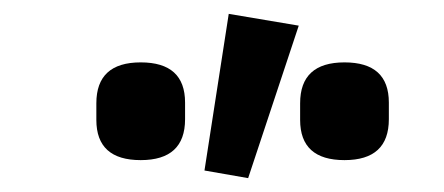

<svg xmlns="http://www.w3.org/2000/svg" viewBox="-20 -836 640 277"><path d="M183 -605Q119 -605 119 -663V-687Q119 -746 183 -746Q247 -746 247 -688V-664Q247 -605 183 -605ZM338 -579 275 -590 310 -816 411 -799ZM477 -605Q413 -605 413 -663V-687Q413 -746 477 -746Q541 -746 541 -688V-664Q541 -605 477 -605Z"/></svg>

Font: Aneliza ExtraBold
Style: Regular
Weight: 800
Designer: Mike Abbink, Paul van der Laan, Pieter van Rosmalen
Foundry: Bold Monday
Version: Version 3.001;September 8, 2019;FontCreator 11.5.0.2425 64-b